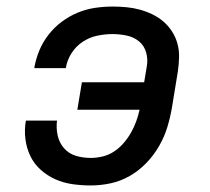

<svg xmlns="http://www.w3.org/2000/svg" viewBox="-20 -558 640 586"><path d="M257 8Q228 8 200.5 4Q173 0 148.5 -11Q124 -22 104 -40Q84 -58 72.5 -82Q61 -106 57.5 -134Q54 -162 59 -190H154Q151 -167 156 -144.5Q161 -122 175.5 -105.5Q190 -89 211.5 -82.5Q233 -76 257 -76Q275 -76 293.5 -80.5Q312 -85 328 -95.5Q344 -106 357 -121Q370 -136 379.5 -152.5Q389 -169 395.5 -187Q402 -205 406 -223H216L230 -307H420L428 -355Q432 -377 426 -398Q420 -419 404 -432Q388 -445 366.5 -449.5Q345 -454 323 -454Q300 -454 276.5 -449Q253 -444 232.5 -430.5Q212 -417 198.5 -396Q185 -375 181 -351Q181 -351 181 -350.5Q181 -350 181 -350H85Q85 -351 85 -351.5Q85 -352 85 -353Q90 -380 100.5 -405Q111 -430 128.5 -452.5Q146 -475 169 -492Q192 -509 217.5 -519.5Q243 -530 270 -534Q297 -538 323 -538Q345 -538 366 -536Q387 -534 407 -528.5Q427 -523 445.5 -514Q464 -505 479 -492Q494 -479 505 -462Q516 -445 521.5 -425Q527 -405 526.5 -383.5Q526 -362 523 -341L505 -231Q500 -201 491 -171Q482 -141 466 -113Q450 -85 427 -61Q404 -37 376 -21Q348 -5 317.5 1.5Q287 8 257 8Z"/></svg>

Font: Iosevka Curly Medium Extended
Style: Italic
Weight: 500
Width: 7
Italic angle: -9°
Monospace: yes
Designer: Belleve Invis
Foundry: Belleve Invis
Version: Version 11.1.0; ttfautohint (v1.8.3)